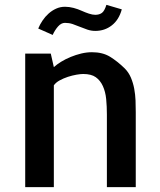

<svg xmlns="http://www.w3.org/2000/svg" viewBox="-20 -772 659 792"><path d="M540 0H420.9V-299.8Q420.9 -333 418 -363.3Q415 -393.6 404.3 -417Q393.6 -440.4 375 -453.6Q356.4 -466.8 323.2 -466.8Q312.5 -466.8 295.4 -463.9Q278.3 -460.9 260.3 -455.1Q242.2 -449.2 226.1 -440.4Q210 -431.6 202.1 -419.9V-414.1V-412.1V-195.3V-193.4V0H84V-550.8H189.5L202.1 -495.1Q213.9 -505.9 231.9 -517.1Q250 -528.3 271.5 -537.1Q293 -545.9 315.4 -551.3Q337.9 -556.6 359.4 -556.6Q403.3 -556.6 433.6 -538.1Q463.9 -519.5 494.1 -490.2Q510.7 -473.6 520 -451.7Q529.3 -429.7 533.7 -405.8Q538.1 -381.8 539.1 -357.4Q540 -333 540 -309.6V-19.5ZM137.7 -654.3Q144.5 -670.9 155.3 -687Q166 -703.1 180.2 -715.8Q194.3 -728.5 211.4 -736.3Q228.5 -744.1 248 -744.1Q265.6 -744.1 283.7 -739.3Q301.8 -734.4 316.9 -727.5Q332 -720.7 346.7 -715.8Q361.3 -710.9 373 -710.9Q389.6 -710.9 400.4 -718.8Q411.1 -726.6 418.9 -752L482.4 -733.4Q470.7 -690.4 441.4 -667.5Q412.1 -644.5 373 -644.5Q356.4 -644.5 340.3 -649.9Q324.2 -655.3 309.1 -661.6Q293.9 -668 279.3 -672.9Q264.6 -677.7 248 -677.7Q232.4 -677.7 219.2 -662.6Q206.1 -647.5 197.3 -627.9Z"/></svg>

Font: Allerta
Style: Medium
Weight: 500
Designer: Matt McInerney
Foundry: Matt McInerney
Version: Version 1.0